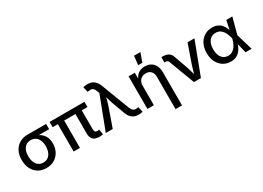

<svg xmlns="http://www.w3.org/2000/svg" viewBox="-18 -1649 3760 2748"><g transform="rotate(-30 1862.5 -275.5)"><path d="M296.9 11.2Q220.7 11.2 163.6 -23.4Q106.4 -58.1 75.2 -120.6Q43.9 -183.1 43.9 -265.6Q43.9 -348.1 75.4 -409.7Q106.9 -471.2 163.8 -505.1Q220.7 -539.1 296.9 -539.1H605.5V-452.6H376L296.9 -448.7Q248.5 -448.7 216.3 -424.8Q184.1 -400.9 168.2 -359.6Q152.3 -318.4 152.3 -265.6Q152.3 -213.4 168.5 -170.9Q184.6 -128.4 216.6 -103.8Q248.5 -79.1 296.9 -79.1Q345.2 -79.1 377.7 -104Q410.2 -128.9 426.3 -171.1Q442.4 -213.4 442.4 -265.6Q442.4 -318.4 426.3 -359.6Q410.2 -400.9 377.7 -424.8Q345.2 -448.7 296.9 -448.7V-479.5Q352.5 -479.5 398.9 -465.6Q445.3 -451.7 479 -423.1Q512.7 -394.5 531.5 -351.6Q550.3 -308.6 550.3 -250.5Q550.3 -175.8 518.8 -116.2Q487.3 -56.6 430.4 -22.7Q373.5 11.2 296.9 11.2Z M1175.3 2.9Q1105.5 2.9 1072.8 -30.3Q1040 -63.5 1040 -127V-511.2H1144.5V-145.5Q1144.5 -112.8 1154.3 -99.1Q1164.1 -85.4 1190.4 -85.4Q1202.1 -85.4 1209 -86.2Q1215.8 -86.9 1221.7 -88.4L1236.8 -4.4Q1226.6 -2 1210.4 0.5Q1194.3 2.9 1175.3 2.9ZM749 0V-511.2H853.5V0ZM662.6 -452.1V-539.1H1238.8V-452.1Z M1280.3 0 1486.8 -541.5 1473.6 -576.7Q1462.4 -608.9 1448.2 -624.5Q1434.1 -640.1 1415 -643.6Q1396 -647 1370.1 -642.1L1349.6 -640.1L1329.1 -727.5Q1341.3 -731.4 1361.6 -734.1Q1381.8 -736.8 1402.8 -736.8Q1442.9 -736.8 1474.6 -723.4Q1506.3 -710 1530.8 -681.6Q1555.2 -653.3 1571.8 -608.4L1746.1 -151.9Q1758.3 -120.1 1773.2 -104Q1788.1 -87.9 1806.6 -84Q1825.2 -80.1 1848.6 -84.5L1868.2 -86.4L1888.7 0Q1877.4 3.4 1858.4 6.3Q1839.4 9.3 1817.4 9.3Q1778.8 9.3 1747.3 -4.2Q1715.8 -17.6 1691.9 -45.9Q1668 -74.2 1651.9 -119.1L1583.5 -304.2Q1565.4 -354 1552.5 -401.6Q1539.6 -449.2 1525.4 -499H1557.6Q1543.9 -450.7 1531.7 -402.1Q1519.5 -353.5 1502 -304.2L1395 0Z M2075.2 -317.4V0H1968.3V-539.1H2070.8L2071.3 -406.7H2057.6Q2081.5 -479 2127 -512.9Q2172.4 -546.9 2236.8 -546.9Q2292 -546.9 2333.7 -523.4Q2375.5 -500 2399.2 -454.3Q2422.9 -408.7 2422.9 -341.3V204.1H2315.9V-328.1Q2315.9 -387.7 2285.4 -420.7Q2254.9 -453.6 2201.7 -453.6Q2165.5 -453.6 2136.7 -438Q2107.9 -422.4 2091.6 -392.1Q2075.2 -361.8 2075.2 -317.4ZM2166.5 -608.4 2183.6 -755.4H2288.6L2235.8 -608.4Z M2737.3 0 2579.1 -419.9Q2572.3 -439 2560.5 -446.5Q2548.8 -454.1 2528.3 -454.1H2511.7V-542H2530.8Q2589.4 -542 2625.7 -520.3Q2662.1 -498.5 2678.2 -450.2L2754.9 -234.9Q2772 -186 2784.9 -137.2Q2797.9 -88.4 2811.5 -40.5H2780.8Q2794.4 -88.4 2807.1 -137.2Q2819.8 -186 2836.4 -234.9L2942.9 -539.1H3056.6L2852.5 0Z M3346.7 11.7Q3274.4 11.7 3219 -23.9Q3163.6 -59.6 3132.8 -122.6Q3102.1 -185.5 3102.1 -267.6Q3102.1 -350.6 3133.3 -413.3Q3164.6 -476.1 3220.5 -511.5Q3276.4 -546.9 3349.6 -546.9Q3401.9 -546.9 3438.7 -529.8Q3475.6 -512.7 3499.8 -484.1Q3523.9 -455.6 3538.6 -421.1Q3553.2 -386.7 3560.5 -352.5H3595.7L3610.4 -272.5L3690.4 0H3590.3L3523.9 -271Q3516.1 -302.2 3503.7 -334.7Q3491.2 -367.2 3472.2 -394.8Q3453.1 -422.4 3424.8 -439.2Q3396.5 -456.1 3356.9 -456.1Q3311.5 -456.1 3278.6 -433.3Q3245.6 -410.6 3227.8 -368.4Q3210 -326.2 3210 -267.6Q3210 -210 3227.3 -168Q3244.6 -126 3276.9 -103Q3309.1 -80.1 3353 -80.1Q3392.1 -80.1 3421.4 -97.4Q3450.7 -114.7 3471.2 -143.1Q3491.7 -171.4 3504.6 -204.3Q3517.6 -237.3 3524.4 -268.1L3583.5 -539.1H3682.6L3610.4 -268.1L3595.7 -189.5H3563Q3553.7 -155.8 3538.6 -120.6Q3523.4 -85.4 3498.8 -55.4Q3474.1 -25.4 3437 -6.8Q3399.9 11.7 3346.7 11.7Z"/></g></svg>

Font: Inter 18pt Medium
Style: Regular
Weight: 500
Designer: Rasmus Andersson
Foundry: rsms
Version: Version 4.001;git-66647c0bb